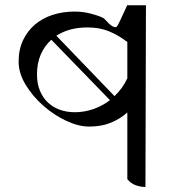

<svg xmlns="http://www.w3.org/2000/svg" viewBox="-20 -735 720 763"><path d="M558 8Q538 8 519 1Q500 -6 486 -23V-288Q458 -263 421 -247.5Q384 -232 334 -232Q292 -232 243 -255Q194 -278 152 -315Q110 -352 82 -398Q54 -444 54 -490Q54 -538 71.5 -575Q89 -612 119 -637.5Q149 -663 189.5 -676Q230 -689 276 -689Q310 -689 340 -681Q389 -668 396 -659Q431 -619 444 -629Q448 -631 486 -715L484 -714H560ZM277 -289Q315 -289 351 -301.5Q387 -314 417 -337L184 -577Q157 -553 142 -518.5Q127 -484 127 -439Q127 -403 138.5 -375Q150 -347 170 -328Q190 -309 217.5 -299Q245 -289 277 -289ZM486 -568Q451 -595 413.5 -610.5Q376 -626 327 -626Q255 -626 204 -593L435 -353Q451 -368 464 -386Q477 -404 486 -424Z"/></svg>

Font: kannada15
Style: Book
Weight: 400
Designer: Jelle Bosma - Monotype Design Team
Foundry: Monotype Imaging Inc.
Version: Version 2.003